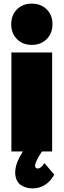

<svg xmlns="http://www.w3.org/2000/svg" viewBox="-20 -837 351 1061"><path d="M73.7 -620.8Q42 -652.8 42 -703.1Q42 -753.4 73.7 -785.2Q105.5 -816.9 155.8 -816.9Q206.1 -816.9 238 -785.2Q270 -753.4 270 -703.1Q270 -652.8 238 -620.8Q206.1 -588.9 155.8 -588.9Q105.5 -588.9 73.7 -620.8ZM43 0V-546.9H268.1V0H211.9Q173.8 57.6 173.8 79.1Q173.8 85.9 177.7 90.1Q181.6 94.2 188 94.2Q207 94.2 225.1 64L279.8 127.9Q259.3 165.5 228.3 184.8Q197.3 204.1 160.2 204.1Q143.1 204.1 127.2 200Q111.3 195.8 96.4 186.3Q81.5 176.8 72.8 158.7Q64 140.6 64 116.2Q64 64.9 106.9 0Z"/></svg>

Font: Trueno Black
Style: Regular
Weight: 900
Designer: Julieta Ulanovsky
Foundry: Julieta Ulanovsky
Version: Version 3.001b | FøM Fix